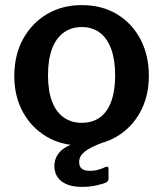

<svg xmlns="http://www.w3.org/2000/svg" viewBox="-20 -560 639 752"><path d="M299 10Q221 10 162 -25Q103 -60 69.5 -121.5Q36 -183 36 -262Q36 -345 70.5 -407.5Q105 -470 164.5 -505Q224 -540 300 -540Q379 -540 438 -504.5Q497 -469 530 -406.5Q563 -344 563 -263Q563 -183 529.5 -121.5Q496 -60 437 -25Q378 10 299 10ZM300 -79Q343 -79 372 -100.5Q401 -122 416 -163.5Q431 -205 431 -265Q431 -326 415.5 -368Q400 -410 371 -432Q342 -454 300 -454Q259 -454 229 -432Q199 -410 183.5 -368Q168 -326 168 -265Q168 -205 183.5 -163.5Q199 -122 229 -100.5Q259 -79 300 -79ZM193 89Q193 60 213.5 36Q234 12 294 -7L386 -3Q332 17 311 34.5Q290 52 290 74Q290 92 300 100.5Q310 109 331 109Q351 109 366 104.5Q381 100 391 95Q405 88 405 102V140Q405 149 397 154Q385 160 358.5 166Q332 172 301 172Q250 172 221.5 150.5Q193 129 193 89Z"/></svg>

Font: Libre Franklin SemiBold
Style: Regular
Weight: 600
Designer: Pablo Impallari, Rodrigo Fuenzalida, Nhung Nguyen
Foundry: Impallari Type
Version: Version 3.000